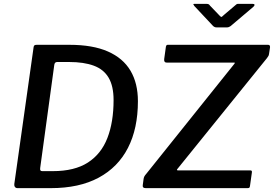

<svg xmlns="http://www.w3.org/2000/svg" viewBox="-20 -974 1418 994"><path d="M71 0Q62 0 57.5 -6Q53 -12 54 -21L154 -730Q155 -737 158.5 -739.5Q162 -742 170 -742H340Q460 -742 538.5 -707.5Q617 -673 655.5 -608Q694 -543 694 -450Q694 -309 642.5 -208.5Q591 -108 490.5 -54Q390 0 243 0H71ZM253 -88Q366 -88 435 -132.5Q504 -177 536 -259.5Q568 -342 568 -456Q568 -528 542.5 -571.5Q517 -615 465.5 -634Q414 -653 338 -653H276Q263 -653 261 -638L188 -104Q187 -95 189.5 -91.5Q192 -88 199 -88ZM735 0Q726 0 722 -3.5Q718 -7 719 -15L723 -45Q724 -54 727 -60Q730 -66 738 -75L1192 -642Q1196 -647 1196 -648.5Q1196 -650 1190 -650H843Q828 -650 830 -668L839 -733Q841 -739 842.5 -740.5Q844 -742 849 -742H1368Q1379 -742 1378 -729L1373 -696Q1372 -689 1370 -685Q1368 -681 1362 -673L899 -100Q892 -92 901 -92H1274Q1280 -92 1282.5 -90Q1285 -88 1284 -81L1274 -10Q1273 -5 1271 -2.5Q1269 0 1261 0H735ZM1201 -949Q1206 -954 1210.5 -954Q1215 -954 1221 -954H1288Q1296 -954 1297.5 -950Q1299 -946 1292 -939L1174 -839Q1170 -836 1165 -834Q1160 -832 1152 -832H1103Q1093 -832 1087.5 -836Q1082 -840 1078 -845L986 -943Q982 -949 981 -951.5Q980 -954 986 -954H1049Q1056 -954 1060 -952Q1064 -950 1067 -945L1116 -894Q1125 -884 1128.5 -887Q1132 -890 1142 -899Z"/></svg>

Font: Libre Franklin Medium
Style: Italic
Weight: 500
Italic angle: -8°
Designer: Pablo Impallari, Rodrigo Fuenzalida, Nhung Nguyen
Foundry: Impallari Type
Version: Version 3.000